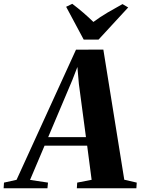

<svg xmlns="http://www.w3.org/2000/svg" viewBox="-100 -1012 756 1032"><path d="M-80.5 0 -78.5 -30.5 -11 -45.5 308.5 -745 455.5 -745.5 568 -46 635 -30.5 633 0H313L315 -30.5L392.5 -45.5L368.5 -229H139.5L61.5 -45L158 -30.5L155 0ZM159 -275H362L324 -560.5L316 -652L288.5 -581ZM350 -799 255.5 -975.5 288.5 -991.5Q319 -968.5 348 -943.5Q377 -918.5 402 -894Q437.5 -920.5 478.2 -944.5Q519 -968.5 558.5 -990L589 -972L429.5 -799Z"/></svg>

Font: Merriweather 96pt ExtraBold
Style: Italic
Weight: 800
Italic angle: -7.8°
Version: Version 2.101